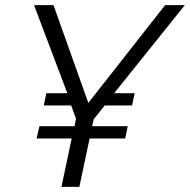

<svg xmlns="http://www.w3.org/2000/svg" viewBox="-20 -730 742 750"><path d="M426 -366H506L496 -318H389L346 -264L340 -237H479L469 -189H330L290 0H220L260 -189H123L134 -237H271L277 -266L258 -318H151L161 -366H243L113 -710H189L325 -328L625 -710H702Z"/></svg>

Font: Raleway-v4020
Style: Italic
Weight: 400
Italic angle: -12°
Designer: Matt McInerney, Pablo Impallari, Rodrigo Fuenzalida
Foundry: Matt McInerney, Pablo Impallari, Rodrigo Fuenzalida
Version: Version 4.020;PS 004.020;hotconv 1.0.88;makeotf.lib2.5.64775